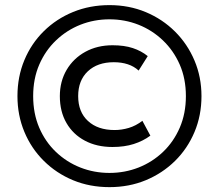

<svg xmlns="http://www.w3.org/2000/svg" viewBox="-20 -732 878 770"><path d="M419 18.5Q340 18.5 273 -9.2Q206 -37 155.8 -86.8Q105.5 -136.5 77.8 -203Q50 -269.5 50 -346.5Q50 -424.5 77.8 -491Q105.5 -557.5 155.8 -607Q206 -656.5 273.2 -684Q340.5 -711.5 419 -711.5Q497.5 -711.5 564.5 -683.5Q631.5 -655.5 681.8 -605.5Q732 -555.5 760 -489.2Q788 -423 788 -346.5Q788 -269 760 -202.5Q732 -136 681.8 -86.5Q631.5 -37 564.5 -9.2Q497.5 18.5 419 18.5ZM419 -38.5Q480.5 -38.5 535.8 -60.2Q591 -82 633.8 -122.8Q676.5 -163.5 701 -220.2Q725.5 -277 725.5 -346.5Q725.5 -416.5 700.8 -473Q676 -529.5 633.2 -570.2Q590.5 -611 535.5 -632.8Q480.5 -654.5 419 -654.5Q357.5 -654.5 302.5 -632.8Q247.5 -611 204.8 -570.2Q162 -529.5 137.5 -473Q113 -416.5 113 -346.5Q113 -277 137.2 -220.2Q161.5 -163.5 204.2 -122.8Q247 -82 302.2 -60.2Q357.5 -38.5 419 -38.5ZM431 -142.5Q368 -142.5 320.5 -167.8Q273 -193 246.5 -238.8Q220 -284.5 220 -346.5Q220 -405.5 247.2 -451.8Q274.5 -498 322.2 -524.2Q370 -550.5 431.5 -550.5Q478.5 -550.5 512.5 -539.2Q546.5 -528 572.5 -507L536 -449Q517.5 -466 492.5 -474.2Q467.5 -482.5 436.5 -482.5Q371 -482.5 332.2 -446Q293.5 -409.5 293.5 -346.5Q293.5 -283 332.8 -246.8Q372 -210.5 439.5 -210.5Q468 -210.5 496.5 -219Q525 -227.5 551 -247.5L583 -188Q554 -166.5 516.5 -154.5Q479 -142.5 431 -142.5Z"/></svg>

Font: Geologica Cursive
Style: Regular
Weight: 400
Designer: Sindre Bremnes, Frode Helland
Foundry: Monokrom Skriftforlag AS
Version: Version 1.010;gftools[0.9.28]